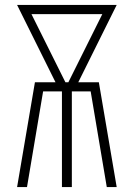

<svg xmlns="http://www.w3.org/2000/svg" viewBox="-20 -755 540 775"><path d="M49 0 121 -423H204L49 -735H451L296 -423H379L451 0H411L346 -386H270V0H230V-386H154L89 0ZM244 -423H256L393 -698H107Z"/></svg>

Font: Iosevka Curly Extralight
Style: Regular
Weight: 200
Monospace: yes
Designer: Belleve Invis
Foundry: Belleve Invis
Version: Version 22.1.2; ttfautohint (v1.8.4)